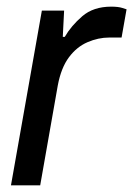

<svg xmlns="http://www.w3.org/2000/svg" viewBox="-20 -558 401 578"><path d="M13 0 106 -526H173L169 -447H175Q194 -480 227.5 -509Q261 -538 315 -538Q336 -538 348.5 -534Q361 -530 361 -530L346 -445H309Q276 -445 243.5 -431Q211 -417 187.5 -385.5Q164 -354 154 -301L101 0Z"/></svg>

Font: Archivo VF Beta
Style: Italic
Weight: 400
Italic angle: -10°
Designer: Hector Gatti
Foundry: Omnibus-Type
Version: Version 1.002